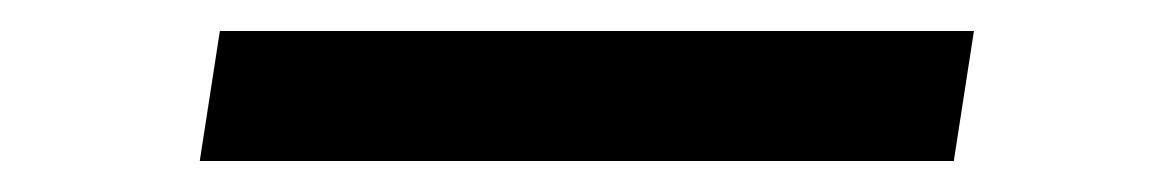

<svg xmlns="http://www.w3.org/2000/svg" viewBox="-20 -104 744 124"><path d="M122 -84H609L596 0H109Z"/></svg>

Font: Be Vietnam Medium
Style: Italic
Weight: 500
Italic angle: -9.444°
Designer: Gabriel Lam
Foundry: TypeRant
Version: Version 3.000